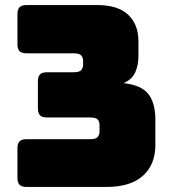

<svg xmlns="http://www.w3.org/2000/svg" viewBox="-20 -740 677 760"><path d="M85 -189H336Q360 -189 367 -198Q374 -207 374 -219V-246Q374 -258 367 -266.5Q360 -275 336 -275H166Q147 -275 138.5 -283.5Q130 -292 130 -311V-418Q130 -437 138.5 -445.5Q147 -454 166 -454H271Q295 -454 302 -463Q309 -472 309 -484V-499Q309 -511 302 -520Q295 -529 271 -529H85Q66 -529 57.5 -537.5Q49 -546 49 -565V-684Q49 -703 57.5 -711.5Q66 -720 85 -720H364Q447 -720 487.5 -681.5Q528 -643 528 -577V-519Q528 -481 515 -453Q502 -425 469 -411Q540 -403 567.5 -367.5Q595 -332 595 -266V-166Q595 -89 546 -44.5Q497 0 401 0H85Q66 0 57.5 -8.5Q49 -17 49 -36V-153Q49 -172 57.5 -180.5Q66 -189 85 -189Z"/></svg>

Font: Bungee
Style: Regular
Weight: 400
Designer: David Jonathan Ross
Foundry: David Jonathan Ross
Version: Version 1.000;PS 1.0;hotconv 1.0.72;makeotf.lib2.5.5900